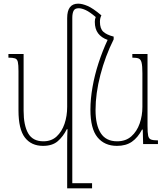

<svg xmlns="http://www.w3.org/2000/svg" viewBox="-20 -787 915 1049"><path d="M347 242V-8Q347 -25 347.5 -44.5Q348 -64 349 -81H345Q325 -41 295.5 -15.5Q266 10 215 10Q151 10 116 -35.5Q81 -81 81 -184V-399Q81 -433 77.5 -448.5Q74 -464 62 -468Q50 -472 26 -472V-492H109V-182Q109 -102 134 -58.5Q159 -15 217 -15Q261 -15 289.5 -41.5Q318 -68 332.5 -110.5Q347 -153 347 -203V-688Q347 -767 407 -767Q429 -767 458.5 -754.5Q488 -742 534 -703Q526 -688 526 -668Q526 -631 544 -614Q562 -597 601 -587V-572Q555 -480 528.5 -378Q502 -276 502 -186Q502 -104 530.5 -59.5Q559 -15 620 -15Q667 -15 697.5 -42Q728 -69 743 -112Q758 -155 758 -203V-387Q758 -427 753.5 -445Q749 -463 737.5 -467.5Q726 -472 703 -472V-492H786V-99Q786 -62 789.5 -45.5Q793 -29 805.5 -24.5Q818 -20 843 -20V0H762L760 -79H756Q733 -35 700.5 -12.5Q668 10 619 10Q551 10 512.5 -37Q474 -84 474 -188Q474 -246 485.5 -311.5Q497 -377 518.5 -443Q540 -509 568 -569Q534 -581 516 -605Q498 -629 498 -668Q498 -682 503 -694Q470 -722 448 -732Q426 -742 410 -742Q389 -742 382 -728Q375 -714 375 -689V214H483V242Z"/></svg>

Font: Noto Serif Armenian Condensed Thin
Style: Regular
Weight: 100
Width: 3
Designer: Monotype Design Team
Foundry: Monotype Imaging Inc.
Version: Version 2.008; ttfautohint (v1.8.4.7-5d5b)